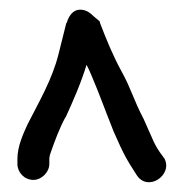

<svg xmlns="http://www.w3.org/2000/svg" viewBox="-20 -666 380 397"><path d="M49 -294C66 -294 82 -310 82 -327V-336C82 -339 82 -343 85 -351C93 -374 103 -401 115 -423L116 -424C131 -457 147 -493 159 -532C163 -524 166 -518 170 -508C187 -468 195 -444 215 -394C236 -346 242 -336 262 -305C285 -267 340 -305 319 -340H318V-341C298 -367 298 -374 277 -420C255 -462 252 -481 231 -519C214 -550 200 -584 187 -618L186 -622L174 -632C168 -638 159 -646 146 -646C130 -646 122 -632 118 -619L117 -618C112 -597 107 -579 101 -554C88 -502 61 -456 37 -409C28 -389 16 -364 16 -337V-327C16 -310 30 -294 49 -294Z"/></svg>

Font: Stray Cat
Style: ExBd
Weight: 800
Version: Version 1.0